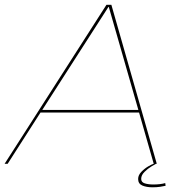

<svg xmlns="http://www.w3.org/2000/svg" viewBox="-32 -698 790 818"><path d="M-12.5 0 421.5 -677.5H442.5L636 0H623L560.5 -218.5H140.5L0.5 0ZM148 -229.5H557.5L431.5 -668.5H430ZM617.5 100Q592.5 100 574.5 92.5Q556.5 85 556.5 64.5Q556.5 48 570.8 33.5Q585 19 601 10Q617 1 622 0H632.5Q629 1.5 613.2 11Q597.5 20.5 583.5 34.5Q569.5 48.5 569.5 64Q569.5 78.5 584.8 83.2Q600 88 621.5 88Q651 88 672 82L673.5 93.5Q666 95.5 650.5 97.8Q635 100 617.5 100Z"/></svg>

Font: Anybody ExtraExpanded Thin
Style: Italic
Weight: 100
Width: 8
Italic angle: -10°
Designer: Tyler Finck
Foundry: Etcetera Type Company
Version: Version 1.010; ttfautohint (v1.8.3) -l 8 -r 50 -G 200 -x 14 